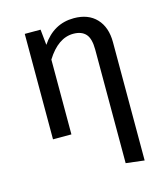

<svg xmlns="http://www.w3.org/2000/svg" viewBox="-112 -627 810 927"><g transform="rotate(-15 293.0 -163.0)"><path d="M343 -539Q415 -539 455.5 -496Q496 -453 496 -378V213L404 202V-365Q404 -421 383 -444Q362 -467 321 -467Q245 -467 187 -374V0H95V-527H174L182 -449Q242 -539 343 -539Z"/></g></svg>

Font: Fira Sans
Style: Regular
Weight: 400
Designer: Carrois Corporate & Edenspiekermann AG
Foundry: Carrois Corporate GbR & Edenspiekermann AG
Version: Version 4.106;PS 004.106;hotconv 1.0.70;makeotf.lib2.5.58329